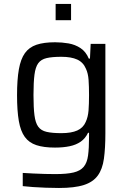

<svg xmlns="http://www.w3.org/2000/svg" viewBox="-20 -728 630 954"><path d="M272.9 206Q240.9 206 207.3 204.7Q173.6 203.5 143.7 201.4Q113.8 199.4 93 196.8V131.2Q117.1 132.7 145.8 134.1Q174.5 135.6 203.1 136.3Q231.6 137 255.4 137Q312.5 137 345.7 129Q378.9 121 395.8 101Q412.6 81 417.5 45Q422.4 9 422.4 -47V-68H417.3Q404.2 -40.2 381.1 -24.1Q357.9 -8 325.9 -1.4Q294 5.3 253.2 5.3Q197.3 5.3 160.8 -6.8Q124.3 -18.8 103.3 -47.6Q82.3 -76.3 73.5 -127Q64.7 -177.7 64.7 -255Q64.7 -332.8 73.8 -383.8Q82.8 -434.7 103.8 -464.1Q124.8 -493.4 161.4 -505.7Q197.9 -518 253.7 -518Q287.7 -518 320.7 -512.3Q353.6 -506.5 380.2 -488.9Q406.8 -471.3 421.3 -436.8H427L430.5 -510H503.6V-66Q503.6 8.1 496.4 60.2Q489.2 112.4 465.8 144.4Q442.5 176.4 396.8 191.2Q351 206 272.9 206ZM284.9 -66.4Q334.5 -66.4 364 -79.7Q393.4 -93 405.8 -121.8Q417.3 -146.3 419.9 -179Q422.4 -211.7 422.4 -255.5Q422.4 -298.4 420.1 -330.9Q417.8 -363.4 407.2 -386Q393.9 -418.2 364 -432Q334.1 -445.8 284.9 -445.8Q239.3 -445.8 211.7 -439.4Q184 -433 170.1 -413.9Q156.1 -394.7 151.3 -356.9Q146.4 -319 146.4 -255.5Q146.4 -192.6 151.3 -155Q156.1 -117.4 170.1 -98.3Q184 -79.1 211.7 -72.8Q239.3 -66.4 284.9 -66.4ZM256.4 -627.7V-708.3H333.1V-627.7Z"/></svg>

Font: Saira Thin
Style: Regular
Weight: 100
Designer: Hector Gatti with collaboration of the Omnibus-Type team
Foundry: Omnibus-Type
Version: Version 1.101